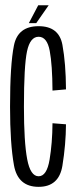

<svg xmlns="http://www.w3.org/2000/svg" viewBox="-20 -703 298 726"><path d="M126 3.5Q203 3.5 216 -76.5Q229 -156.5 229.5 -233L178.5 -237Q178 -162.5 167.5 -99.5Q157 -36.5 126 -36.5Q95 -36.5 82.8 -101Q70.5 -165.5 70.5 -299.5Q70.5 -454.5 82.2 -509.2Q94 -564 126 -564Q158 -564 168 -510.8Q178 -457.5 178.5 -360.5L229.5 -365Q229 -463 216 -533.5Q203 -604 126 -604Q47.5 -604 32.8 -531.5Q18 -459 18 -299.5Q18 -160 32.8 -78.2Q47.5 3.5 126 3.5ZM89 -615.5H117L164 -683H124.5Z"/></svg>

Font: Anybody ExtraCondensed Light
Style: Regular
Weight: 300
Width: 2
Version: Version 1.113;gftools[0.9.25]